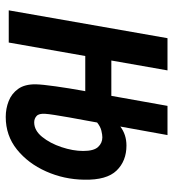

<svg xmlns="http://www.w3.org/2000/svg" viewBox="10 -568 567 626"><g transform="rotate(90 293.0 -254.5)"><path d="M360.8 9.8Q333.5 9.8 309.1 0.2Q284.7 -9.3 269.3 -30.8Q253.9 -52.2 254.4 -88.4Q254.9 -109.4 261 -152.8Q267.1 -196.3 275.9 -245.1L276.9 -249.5H162.1L118.2 0H13.2L104 -517.6H209L176.8 -334.5H292L324.7 -517.6H419.9L392.1 -363.8Q418.5 -383.8 454.1 -383.8Q504.4 -383.8 535.6 -351.6Q566.9 -319.3 565.4 -246.1Q564.5 -180.2 538.3 -121.6Q512.2 -63 466.8 -26.6Q421.4 9.8 360.8 9.8ZM378.9 -288.1Q376.5 -272.9 371.8 -248.8Q367.2 -224.6 362.5 -198.2Q357.9 -171.9 354.5 -150.4Q351.1 -128.9 350.6 -119.1Q349.1 -98.6 357.7 -90.8Q366.2 -83 378.4 -83Q404.8 -83 425.8 -108.9Q446.8 -134.8 459.2 -172.1Q471.7 -209.5 471.7 -242.7Q471.7 -277.3 458.7 -291.3Q445.8 -305.2 427.2 -305.2Q418.9 -305.2 405.5 -302Q392.1 -298.8 378.9 -288.1Z"/></g></svg>

Font: Cascadia Mono PL
Style: Italic
Weight: 400
Italic angle: -10°
Monospace: yes
Designer: Aaron Bell
Foundry: Saja Typeworks
Version: Version 2404.023; ttfautohint (v1.8.4)